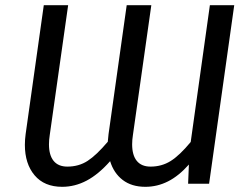

<svg xmlns="http://www.w3.org/2000/svg" viewBox="-20 -709 963 741"><path d="M884 -689 787 0H706L709 -74Q670 -30 628.5 -9Q587 12 541 12Q488 12 453.5 -14.5Q419 -41 405 -87Q360 -36 314.5 -12Q269 12 220 12Q151 12 113.5 -32.5Q76 -77 76 -150Q76 -170 79 -192L149 -689H243L172 -188Q169 -169 169 -152Q169 -110 187 -88Q205 -66 240 -66Q284 -66 318 -88Q352 -110 396 -162L399 -192L469 -689H564L493 -188Q490 -169 490 -152Q490 -110 508 -88Q526 -66 561 -66Q604 -66 638.5 -87.5Q673 -109 716 -161L790 -689Z"/></svg>

Font: FiraGO
Style: Italic
Weight: 400
Italic angle: -8°
Designer: bBox Type GmbH
Foundry: bBox Type GmbH
Version: Version 1.001